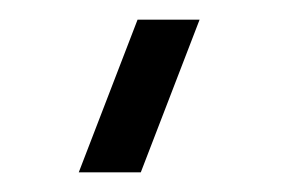

<svg xmlns="http://www.w3.org/2000/svg" viewBox="-20 -740 303 195"><path d="M123 -565H60L119.7 -720H182.7Z"/></svg>

Font: Manrope ExtraLight
Style: Regular
Weight: 200
Designer: Mikhail Sharanda
Foundry: Mikhail Sharanda
Version: Version 4.505